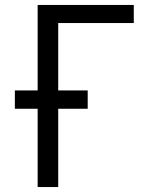

<svg xmlns="http://www.w3.org/2000/svg" viewBox="-20 -755 640 775"><path d="M132 0V-316H40V-390H132V-735H520V-662H215V-390H334V-316H215V0Z"/></svg>

Font: R Plex Mono
Style: Regular
Weight: 400
Monospace: yes
Designer: Belleve Invis
Foundry: Belleve Invis
Version: Version 31.8.0